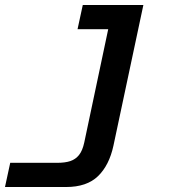

<svg xmlns="http://www.w3.org/2000/svg" viewBox="-38 -572 708 770"><path d="M227 178H-18L3 81H191Q223 81 244 74Q265 67 279 49.5Q293 32 300 -1L396 -455H273L294 -552H537L417 12Q400 91 355 134.5Q310 178 227 178Z"/></svg>

Font: Azeret Mono Medium
Style: Italic
Weight: 500
Italic angle: -12°
Designer: Martin Vácha
Foundry: Displaay
Version: Version 1.000; Glyphs 3.0.3, build 3074